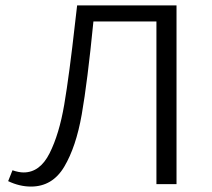

<svg xmlns="http://www.w3.org/2000/svg" viewBox="-20 -678 779 707"><path d="M630 0H556V-599H324Q302 -376 281 -256.5Q260 -137 216.5 -64Q173 9 94 9Q52 9 10 -11L26 -51Q49 -43 67 -43Q127 -43 162.5 -113.5Q198 -184 216.5 -292.5Q235 -401 257 -598L264 -658H630Z"/></svg>

Font: Ysabeau SC
Style: Regular
Weight: 400
Designer: Christian Thalmann (Catharsis Fonts)
Version: Version 0.003